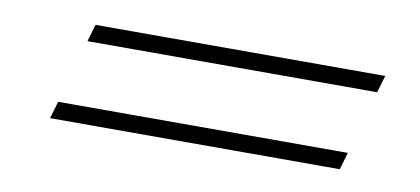

<svg xmlns="http://www.w3.org/2000/svg" viewBox="-33 -518 716 327"><g transform="rotate(10 325.0 -355.0)"><path d="M612.8 -439.9 604 -410.2H103L111.8 -439.9ZM572.8 -299.8 564 -270H63L71.8 -299.8Z"/></g></svg>

Font: TypoPRO Playfair Display
Style: Bold Italic
Weight: 700
Italic angle: -14.9847°
Designer: Claus Eggers Sørensen
Foundry: Claus Eggers Sørensen
Version: Version 1.004;PS 001.004;hotconv 1.0.70;makeotf.lib2.5.58329